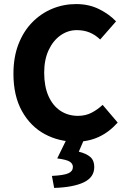

<svg xmlns="http://www.w3.org/2000/svg" viewBox="-20 -684 622 943"><path d="M353 12Q269 12 199.5 -25.5Q130 -63 88 -138Q46 -213 46 -322Q46 -403 70.5 -466.5Q95 -530 138 -574Q181 -618 236.5 -641Q292 -664 354 -664Q417 -664 467 -639Q517 -614 550 -579L472 -490Q448 -513 420 -524.5Q392 -536 357 -536Q314 -536 277.5 -510.5Q241 -485 219 -438Q197 -391 197 -327Q197 -260 218 -212.5Q239 -165 276.5 -140Q314 -115 363 -115Q401 -115 431 -131Q461 -147 484 -169L558 -82Q516 -35 465 -11.5Q414 12 353 12ZM246 239 235 180Q294 177 316 167Q338 157 338 136Q338 120 322.5 110Q307 100 261 94L309 -4H395L367 61Q404 70 423.5 87Q443 104 443 136Q443 187 391.5 211.5Q340 236 246 239Z"/></svg>

Font: Source Sans 3 ExtraLight
Style: Bold
Weight: 700
Version: Version 3.052;hotconv 1.1.0;makeotfexe 2.6.0